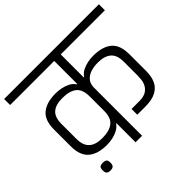

<svg xmlns="http://www.w3.org/2000/svg" viewBox="-233 -1066 1306 1306"><g transform="rotate(-45 420.0 -412.5)"><path d="M388 0V-183.2H384Q369 -161.2 344.1 -148.2Q319.1 -135.3 291.2 -129.8Q263.3 -124.3 238.4 -124.3Q150.5 -124.3 103.8 -164.2Q57 -204.2 57 -291.2V-453.2Q57 -542.2 103.8 -581.2Q150.5 -620.2 238.4 -620.2Q263.3 -620.2 291.2 -614.7Q319.1 -609.2 344.1 -596.7Q369 -584.2 384 -561.2H388V-782.5H-36V-840.2H875.5V-782.5H450.8V-561.2H454.8Q469.8 -584.2 494.4 -596.7Q518.9 -609.2 546.4 -614.7Q573.8 -620.2 598.8 -620.2Q688.3 -620.2 735.1 -581.2Q781.8 -542.2 781.8 -453.2V-290.2Q781.8 -239.3 764.9 -202.2Q748 -165.2 709.5 -144.8Q671 -124.3 605.8 -124.3H528.8V-179.5H602.5Q646 -179.5 669.5 -194.3Q693 -209.2 703.8 -230.9Q714.7 -252.7 716.8 -275.3Q719 -298 719 -312.8V-444.7Q719 -507.6 686.2 -536.3Q653.3 -565 588.7 -565Q552.7 -565 521.8 -555.4Q491 -545.8 471.8 -524.2Q452.5 -502.7 450.8 -466.5V0ZM132 15.2Q121.8 15.2 113.2 12.7Q104.7 10.2 99.7 2.2Q94.7 -5.8 94.7 -22.1Q94.7 -47.1 105.3 -53.4Q116 -59.7 132.1 -59.7Q148.2 -59.7 158.8 -53.4Q169.5 -47.1 169.5 -22.1Q169.5 -5.8 164.5 2.2Q159.5 10.2 151.2 12.7Q143 15.2 132 15.2ZM248.5 -179.5Q316.2 -179.5 352.1 -207.3Q388 -235.1 388 -300.8V-439.7Q388 -509.7 352.1 -537.4Q316.2 -565 248.5 -565Q183.8 -565 151.8 -536.8Q119.8 -508.5 119.8 -444.7V-300.8Q119.8 -238.8 151.8 -209.1Q183.8 -179.5 248.5 -179.5Z"/></g></svg>

Font: Matangi Light
Style: Regular
Weight: 300
Designer: Prashant Pant
Foundry: The Graphic Ant
Version: Version 3.002